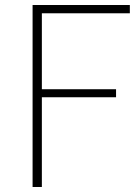

<svg xmlns="http://www.w3.org/2000/svg" viewBox="-20 -746 558 766"><path d="M110 0H147V-358H443V-390H147V-693H498V-726H110Z"/></svg>

Font: SSpoqa Han Sans Neo Thin
Style: Regular
Weight: 100
Designer: [Spoqa Han Sans Neo] Dong-huui Kim  Younghwa Kang  Yujin Lee  [Noto Sans] Ryoko NISHIZUKA  (kana & ideographs); Paul D. 
Foundry: Spoqa (http://www.spoqa-han-sans.com)
Version: Version 1.000